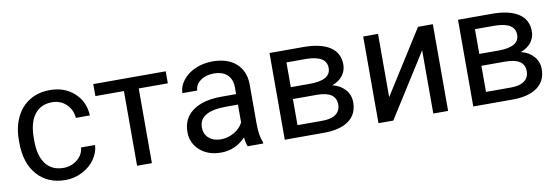

<svg xmlns="http://www.w3.org/2000/svg" viewBox="-46 -840 3352 1152"><g transform="rotate(-10 1630.0 -264.0)"><path d="M280.3 -64Q328.6 -64 364.7 -93.3Q400.9 -122.6 404.8 -166.5H490.2Q487.8 -121.1 459 -80.1Q430.2 -39.1 382.1 -14.6Q334 9.8 280.3 9.8Q172.4 9.8 108.6 -62.3Q44.9 -134.3 44.9 -259.3V-274.4Q44.9 -351.6 73.2 -411.6Q101.6 -471.7 154.5 -504.9Q207.5 -538.1 279.8 -538.1Q368.7 -538.1 427.5 -484.9Q486.3 -431.6 490.2 -346.7H404.8Q400.9 -397.9 366 -430.9Q331.1 -463.9 279.8 -463.9Q210.9 -463.9 173.1 -414.3Q135.3 -364.7 135.3 -271V-253.9Q135.3 -162.6 172.9 -113.3Q210.4 -64 280.3 -64Z M984.4 -455.1H807.1V0H716.8V-455.1H543V-528.3H984.4Z M1390.6 0Q1382.8 -15.6 1377.9 -55.7Q1314.9 9.8 1227.5 9.8Q1149.4 9.8 1099.4 -34.4Q1049.3 -78.6 1049.3 -146.5Q1049.3 -229 1112.1 -274.7Q1174.8 -320.3 1288.6 -320.3H1376.5V-361.8Q1376.5 -409.2 1348.1 -437.3Q1319.8 -465.3 1264.6 -465.3Q1216.3 -465.3 1183.6 -440.9Q1150.9 -416.5 1150.9 -381.8H1060.1Q1060.1 -421.4 1088.1 -458.3Q1116.2 -495.1 1164.3 -516.6Q1212.4 -538.1 1270 -538.1Q1361.3 -538.1 1413.1 -492.4Q1464.8 -446.8 1466.8 -366.7V-123.5Q1466.8 -50.8 1485.4 -7.8V0ZM1240.7 -68.8Q1283.2 -68.8 1321.3 -90.8Q1359.4 -112.8 1376.5 -147.9V-256.3H1305.7Q1139.6 -256.3 1139.6 -159.2Q1139.6 -116.7 1168 -92.8Q1196.3 -68.8 1240.7 -68.8Z M1616.7 0V-528.3H1822.8Q1928.2 -528.3 1984.6 -491.5Q2041 -454.6 2041 -383.3Q2041 -346.7 2019 -317.1Q1997.1 -287.6 1954.1 -272Q2002 -260.7 2031 -228Q2060.1 -195.3 2060.1 -149.9Q2060.1 -77.1 2006.6 -38.6Q1953.1 0 1855.5 0ZM1707 -231.9V-72.8H1856.4Q1913.1 -72.8 1941.2 -93.8Q1969.2 -114.7 1969.2 -152.8Q1969.2 -231.9 1853 -231.9ZM1707 -304.2H1823.7Q1950.7 -304.2 1950.7 -378.4Q1950.7 -452.6 1830.6 -455.1H1707Z M2521.5 -528.3H2611.8V0H2521.5V-385.3L2277.8 0H2187.5V-528.3H2277.8V-142.6Z M2765.1 0V-528.3H2971.2Q3076.7 -528.3 3133.1 -491.5Q3189.5 -454.6 3189.5 -383.3Q3189.5 -346.7 3167.5 -317.1Q3145.5 -287.6 3102.5 -272Q3150.4 -260.7 3179.4 -228Q3208.5 -195.3 3208.5 -149.9Q3208.5 -77.1 3155 -38.6Q3101.6 0 3003.9 0ZM2855.5 -231.9V-72.8H3004.9Q3061.5 -72.8 3089.6 -93.8Q3117.7 -114.7 3117.7 -152.8Q3117.7 -231.9 3001.5 -231.9ZM2855.5 -304.2H2972.2Q3099.1 -304.2 3099.1 -378.4Q3099.1 -452.6 2979 -455.1H2855.5Z"/></g></svg>

Font: Roboto-ThirdPerson-AD3FC
Style: ThirdPerson-AD3FC
Weight: 400
Designer: Google
Version: Version 2.137; 2017